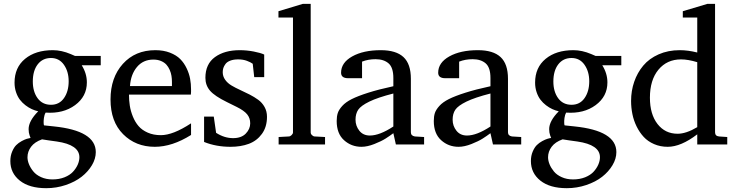

<svg xmlns="http://www.w3.org/2000/svg" viewBox="-20 -757 3856 1006"><path d="M124 66.9Q124 84 131.6 103Q139.2 122.1 154.1 140.6Q168.9 159.2 195.3 171.1Q221.7 183.1 254.9 183.1Q290 183.1 318.1 171.9Q346.2 160.6 362.5 142.8Q378.9 125 387.5 105.2Q396 85.4 396 66.9Q396 1.5 277.3 -15.6L234.9 -21.5Q214.8 -23.9 200.2 -26.9Q161.6 -13.2 142.8 12Q124 37.1 124 66.9ZM151.9 -330.1Q151.9 -276.9 177 -242.4Q202.1 -208 247.1 -208Q291 -208 315.4 -243.2Q339.8 -278.3 339.8 -331.1Q339.8 -382.3 314.9 -417.7Q290 -453.1 247.1 -453.1Q203.1 -453.1 177.5 -419.7Q151.9 -386.2 151.9 -330.1ZM180.2 -173.8Q163.1 -177.7 146.5 -185.3Q129.9 -192.9 113.3 -205.6Q96.7 -218.3 84.2 -234.6Q71.8 -251 64 -274.2Q56.2 -297.4 56.2 -324.2Q56.2 -403.3 111.3 -448.7Q166.5 -494.1 256.8 -494.1Q302.2 -494.1 350.6 -473.6L373 -463.9H507.8V-415H408.2Q435.1 -372.1 435.1 -325.2Q435.1 -251.5 373.3 -206.1Q311.5 -160.6 219.2 -167Q212.4 -155.8 210.2 -139.2Q208 -122.6 208.7 -111.6Q209.5 -100.6 210.9 -100.1L262.2 -94.7Q481.9 -72.3 481.9 40Q481.9 74.7 461.7 108.6Q441.4 142.6 407.5 169.2Q373.5 195.8 324.5 212.4Q275.4 229 222.2 229Q133.8 229 84 189.5Q34.2 149.9 34.2 86.9Q34.2 59.6 43.5 37.6Q52.7 15.6 64.9 3.4Q77.1 -8.8 93.5 -17.6Q109.9 -26.4 120.1 -29.5Q130.4 -32.7 140.1 -34.2L135.3 -46.9Q129.9 -61.5 129.9 -80.1Q129.9 -123 180.2 -173.8Z M655.8 -261.2Q655.8 -231 660.2 -202.9Q664.6 -174.8 676.3 -146Q688 -117.2 706.1 -96.2Q724.1 -75.2 754.2 -62Q784.2 -48.8 822.8 -48.8Q886.7 -48.8 981 -110.8V-49.8Q882.3 12.2 791 12.2Q690.9 12.2 625 -54Q559.1 -120.1 559.1 -235.8Q559.1 -350.6 623.8 -422.4Q688.5 -494.1 793.9 -494.1Q836.9 -494.1 870.6 -481Q904.3 -467.8 924.6 -447.3Q944.8 -426.8 958 -398.9Q971.2 -371.1 976.1 -344.2Q981 -317.4 981 -289.1V-275.9Q981 -270 980 -261.2ZM880.9 -328.1Q880.9 -344.2 878.4 -359.6Q876 -375 869.1 -390.9Q862.3 -406.7 851.6 -418.5Q840.8 -430.2 823.5 -437.5Q806.2 -444.8 783.7 -444.8Q730 -444.8 697.5 -405.8Q665 -366.7 661.1 -306.2H880.9Z M1236.3 -494.1Q1272.5 -494.1 1309.1 -487.1Q1345.7 -480 1364.3 -471.2V-353H1312L1304.2 -422.9Q1293.9 -430.7 1273.9 -438.2Q1253.9 -445.8 1228 -445.8Q1203.6 -445.8 1186.5 -439.2Q1169.4 -432.6 1161.4 -421.6Q1153.3 -410.6 1150.1 -400.4Q1147 -390.1 1147 -378.9Q1147 -356.9 1159.7 -339.1Q1172.4 -321.3 1192.9 -309.1Q1213.4 -296.9 1238.3 -285.6Q1263.2 -274.4 1287.8 -261.7Q1312.5 -249 1333 -234.1Q1353.5 -219.2 1366.2 -196.5Q1378.9 -173.8 1378.9 -145Q1378.9 -91.8 1352.3 -55.4Q1325.7 -19 1283.7 -3.4Q1241.7 12.2 1188 12.2Q1112.3 12.2 1049.3 -13.2V-146H1100.1L1112.3 -61Q1155.8 -33.2 1201.2 -33.2Q1244.6 -33.2 1267.8 -57.1Q1291 -81.1 1291 -110.8Q1291 -138.2 1274.9 -158Q1258.8 -177.7 1220.2 -196.8L1168.9 -222.2Q1105 -253.4 1080.6 -281.7Q1056.2 -310.1 1056.2 -349.1Q1056.2 -421.4 1106.2 -457.8Q1156.2 -494.1 1236.3 -494.1Z M1493.2 -42Q1500.5 -42 1507.8 -49.1Q1515.1 -56.2 1515.1 -63V-665H1439V-698.2L1566.9 -736.8H1607.9V-63Q1607.9 -55.2 1615 -48.6Q1622.1 -42 1628.9 -42L1683.1 -39.1V0H1439.9V-39.1Z M1842.8 -129.9Q1842.8 -97.2 1862.8 -72Q1882.8 -46.9 1918 -46.9Q1969.2 -46.9 2041 -94.2V-267.1Q1959 -246.1 1915 -224.6Q1871.1 -203.1 1856.9 -182.1Q1842.8 -161.1 1842.8 -129.9ZM1767.1 -376Q1767.1 -428.7 1825.4 -461.4Q1883.8 -494.1 1975.1 -494.1Q2055.2 -494.1 2094 -458Q2132.8 -421.9 2132.8 -344.2V-64Q2132.8 -45.4 2153.8 -42L2202.1 -39.1V0H2054.2L2041 -59.1Q2021.5 -44.4 2000 -30.8Q1978.5 -17.1 1941.4 -2.4Q1904.3 12.2 1874 12.2Q1820.8 12.2 1782.5 -22.5Q1744.1 -57.1 1744.1 -123Q1744.1 -147 1749.8 -164.6Q1755.4 -182.1 1773.2 -201.9Q1791 -221.7 1823 -237.8Q1855 -253.9 1909.4 -271.2Q1963.9 -288.6 2041 -305.2V-348.1Q2041 -403.3 2015.9 -425Q1990.7 -446.8 1947.8 -446.8Q1909.2 -446.8 1877 -434.1V-347.2H1804.2Q1767.1 -347.2 1767.1 -376Z M2351.6 -129.9Q2351.6 -97.2 2371.6 -72Q2391.6 -46.9 2426.8 -46.9Q2478 -46.9 2549.8 -94.2V-267.1Q2467.8 -246.1 2423.8 -224.6Q2379.9 -203.1 2365.7 -182.1Q2351.6 -161.1 2351.6 -129.9ZM2275.9 -376Q2275.9 -428.7 2334.2 -461.4Q2392.6 -494.1 2483.9 -494.1Q2564 -494.1 2602.8 -458Q2641.6 -421.9 2641.6 -344.2V-64Q2641.6 -45.4 2662.6 -42L2710.9 -39.1V0H2563L2549.8 -59.1Q2530.3 -44.4 2508.8 -30.8Q2487.3 -17.1 2450.2 -2.4Q2413.1 12.2 2382.8 12.2Q2329.6 12.2 2291.3 -22.5Q2252.9 -57.1 2252.9 -123Q2252.9 -147 2258.5 -164.6Q2264.2 -182.1 2282 -201.9Q2299.8 -221.7 2331.8 -237.8Q2363.8 -253.9 2418.2 -271.2Q2472.7 -288.6 2549.8 -305.2V-348.1Q2549.8 -403.3 2524.7 -425Q2499.5 -446.8 2456.5 -446.8Q2418 -446.8 2385.7 -434.1V-347.2H2313Q2275.9 -347.2 2275.9 -376Z M2851.6 66.9Q2851.6 84 2859.1 103Q2866.7 122.1 2881.6 140.6Q2896.5 159.2 2922.9 171.1Q2949.2 183.1 2982.4 183.1Q3017.6 183.1 3045.7 171.9Q3073.7 160.6 3090.1 142.8Q3106.4 125 3115 105.2Q3123.5 85.4 3123.5 66.9Q3123.5 1.5 3004.9 -15.6L2962.4 -21.5Q2942.4 -23.9 2927.7 -26.9Q2889.2 -13.2 2870.4 12Q2851.6 37.1 2851.6 66.9ZM2879.4 -330.1Q2879.4 -276.9 2904.5 -242.4Q2929.7 -208 2974.6 -208Q3018.6 -208 3043 -243.2Q3067.4 -278.3 3067.4 -331.1Q3067.4 -382.3 3042.5 -417.7Q3017.6 -453.1 2974.6 -453.1Q2930.7 -453.1 2905 -419.7Q2879.4 -386.2 2879.4 -330.1ZM2907.7 -173.8Q2890.6 -177.7 2874 -185.3Q2857.4 -192.9 2840.8 -205.6Q2824.2 -218.3 2811.8 -234.6Q2799.3 -251 2791.5 -274.2Q2783.7 -297.4 2783.7 -324.2Q2783.7 -403.3 2838.9 -448.7Q2894 -494.1 2984.4 -494.1Q3029.8 -494.1 3078.1 -473.6L3100.6 -463.9H3235.4V-415H3135.7Q3162.6 -372.1 3162.6 -325.2Q3162.6 -251.5 3100.8 -206.1Q3039.1 -160.6 2946.8 -167Q2939.9 -155.8 2937.7 -139.2Q2935.5 -122.6 2936.3 -111.6Q2937 -100.6 2938.5 -100.1L2989.7 -94.7Q3209.5 -72.3 3209.5 40Q3209.5 74.7 3189.2 108.6Q3168.9 142.6 3135 169.2Q3101.1 195.8 3052 212.4Q3002.9 229 2949.7 229Q2861.3 229 2811.5 189.5Q2761.7 149.9 2761.7 86.9Q2761.7 59.6 2771 37.6Q2780.3 15.6 2792.5 3.4Q2804.7 -8.8 2821 -17.6Q2837.4 -26.4 2847.7 -29.5Q2857.9 -32.7 2867.7 -34.2L2862.8 -46.9Q2857.4 -61.5 2857.4 -80.1Q2857.4 -123 2907.7 -173.8Z M3385.3 -245.1Q3385.3 -158.7 3425 -107.4Q3464.8 -56.2 3530.3 -56.2Q3575.2 -56.2 3633.3 -90.8V-431.2Q3585.4 -445.8 3548.3 -445.8Q3474.6 -445.8 3429.9 -391.8Q3385.3 -337.9 3385.3 -245.1ZM3286.6 -228Q3286.6 -281.2 3303 -328.6Q3319.3 -376 3350.3 -413.1Q3381.3 -450.2 3430.9 -472.2Q3480.5 -494.1 3541.5 -494.1Q3585 -494.1 3633.3 -481.9V-665H3557.6V-698.2L3686.5 -736.8H3726.6V-64Q3726.6 -43.9 3747.6 -42L3790.5 -39.1V0H3633.3V-53.2Q3547.9 12.2 3478.5 12.2Q3439.5 12.2 3407 -2Q3374.5 -16.1 3352.8 -39.6Q3331.1 -63 3315.7 -94.2Q3300.3 -125.5 3293.5 -159.2Q3286.6 -192.9 3286.6 -228Z"/></svg>

Font: TAML ThiruValluvar
Style: Regular
Weight: 400
Version: Version 0.271; dev 7ad24fM